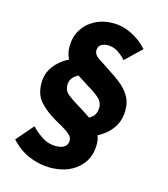

<svg xmlns="http://www.w3.org/2000/svg" viewBox="-114 -780 828 947"><g transform="rotate(15 300.0 -306.5)"><path d="M228 78Q174 78 121 55.5Q68 33 28 -12L103 -99Q128 -73 159.5 -52.5Q191 -32 228 -32Q259 -32 274 -43.5Q289 -55 289 -76Q289 -92 275 -105Q261 -118 239.5 -130.5Q218 -143 193 -157Q145 -185 113 -220Q81 -255 81 -315Q81 -356 100 -387.5Q119 -419 150 -441.5Q181 -464 220 -476L283 -411Q254 -404 230.5 -386Q207 -368 207 -337Q207 -310 227 -293Q247 -276 282 -255Q303 -242 327 -227Q351 -212 373 -193Q395 -174 409 -149.5Q423 -125 423 -92Q423 -15 369 31.5Q315 78 228 78ZM388 -124 314 -195Q348 -204 368 -221.5Q388 -239 388 -270Q388 -299 365 -319Q342 -339 309 -358Q277 -378 244 -399.5Q211 -421 189.5 -451Q168 -481 168 -524Q168 -572 190.5 -609.5Q213 -647 254 -669Q295 -691 349 -691Q396 -691 442.5 -668Q489 -645 524 -606L443 -528Q424 -549 401 -564Q378 -579 349 -579Q329 -579 315 -569.5Q301 -560 301 -539Q301 -519 323.5 -503.5Q346 -488 386 -462Q420 -441 449 -418Q478 -395 497 -364.5Q516 -334 516 -292Q516 -250 500 -218.5Q484 -187 455.5 -163.5Q427 -140 388 -124Z"/></g></svg>

Font: Source Code Pro ExtraLight ExtraBold
Style: Italic
Weight: 800
Italic angle: -11°
Monospace: yes
Version: Version 1.016;hotconv 1.0.116;makeotfexe 2.5.65601